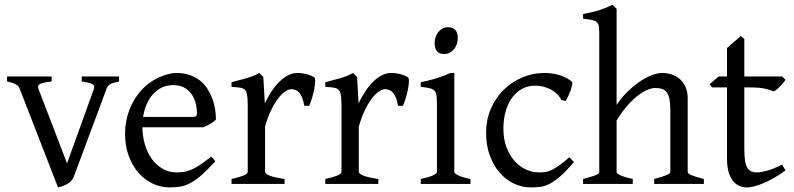

<svg xmlns="http://www.w3.org/2000/svg" viewBox="-20 -777 3352 811"><path d="M482.9 -433.1Q468.3 -429.7 459 -426.8Q449.7 -423.8 443.8 -420.2Q438 -416.5 434.8 -411.9Q431.6 -407.2 429.2 -399.9L291 -28.8Q286.6 -18.1 278.3 -10.5Q270 -2.9 260.3 2.2Q250.5 7.3 241 10.3Q231.4 13.2 225.1 14.6L64 -399.9Q59.6 -413.6 46.9 -420.7Q34.2 -427.7 9.8 -433.1V-454.1H198.2V-433.1Q179.2 -430.7 167.2 -428.2Q155.3 -425.8 148.7 -422.1Q142.1 -418.5 141.1 -413.1Q140.1 -407.7 143.1 -399.9L263.2 -86.9L376 -399.9Q378.4 -407.2 377.7 -412.4Q377 -417.5 371.1 -421.1Q365.2 -424.8 354.2 -427.5Q343.3 -430.2 325.2 -433.1V-454.1H482.9Z M711.4 -417.5Q686 -417.5 664.8 -407.7Q643.6 -397.9 627.2 -380.1Q610.8 -362.3 599.9 -337.6Q588.9 -313 584.5 -283.2H793.5Q804.7 -283.2 808.3 -286.9Q812 -290.5 812 -300.8Q812 -314 808.3 -333.7Q804.7 -353.5 793.7 -372.3Q782.7 -391.1 762.9 -404.3Q743.2 -417.5 711.4 -417.5ZM892.1 -272Q883.3 -262.2 868.7 -253.9Q854 -245.6 838.4 -239.3H581.5Q582 -201.2 592 -166.7Q602.1 -132.3 620.8 -106.2Q639.6 -80.1 666.3 -64.5Q692.9 -48.8 726.1 -48.8Q741.2 -48.8 755.6 -50.8Q770 -52.7 786.6 -59.6Q803.2 -66.4 823.5 -79.6Q843.8 -92.8 871.1 -115.2Q877.4 -111.8 882.1 -105.5Q886.7 -99.1 889.2 -95.2Q856.4 -59.6 831.8 -37.8Q807.1 -16.1 785.4 -4.4Q763.7 7.3 742.4 11Q721.2 14.6 696.3 14.6Q658.7 14.6 624.8 -1.5Q590.8 -17.6 564.9 -47.1Q539.1 -76.7 523.7 -118.4Q508.3 -160.2 508.3 -211.9Q508.3 -244.6 515.6 -276.4Q522.9 -308.1 536.9 -336.4Q550.8 -364.7 570.8 -388.7Q590.8 -412.6 616.2 -430.2Q627 -437.5 640.4 -444.6Q653.8 -451.7 668.5 -457Q683.1 -462.4 697.5 -465.6Q711.9 -468.8 725.1 -468.8Q756.8 -468.8 781.7 -460Q806.6 -451.2 825.2 -436.3Q843.8 -421.4 856.4 -401.6Q869.1 -381.8 877.2 -359.9Q885.3 -337.9 888.7 -315.2Q892.1 -292.5 892.1 -272Z M1307.1 -450.7Q1311.5 -447.8 1311.3 -433.6Q1311 -419.4 1307.4 -400.9Q1303.7 -382.3 1297.9 -362.8Q1292 -343.3 1286.1 -330.1H1265.1Q1262.2 -349.6 1256.8 -363.3Q1251.5 -377 1244.4 -385Q1237.3 -393.1 1228.8 -396.7Q1220.2 -400.4 1210.9 -400.4Q1200.2 -400.4 1185.8 -391.4Q1171.4 -382.3 1156.2 -363Q1141.1 -343.8 1126.2 -313.7Q1111.3 -283.7 1099.6 -242.2V-50.8Q1099.6 -43.5 1117.9 -35.6Q1136.2 -27.8 1182.1 -21V0H958V-21Q990.2 -28.3 1008.3 -35.4Q1026.4 -42.5 1026.4 -50.8V-335Q1026.4 -351.1 1025.4 -362.1Q1024.4 -373 1022.9 -379.9Q1021.5 -386.7 1019.3 -390.6Q1017.1 -394.5 1015.1 -397Q1011.7 -400.4 1007.6 -402.6Q1003.4 -404.8 996.8 -406.2Q990.2 -407.7 981 -408.4Q971.7 -409.2 958 -410.2V-429.7Q989.7 -438 1020.3 -446.5Q1050.8 -455.1 1075.2 -468.8L1092.3 -451.7L1098.6 -340.8Q1111.8 -367.7 1127.2 -391.1Q1142.6 -414.6 1160.2 -431.9Q1177.7 -449.2 1197 -459Q1216.3 -468.8 1237.3 -468.8Q1252.9 -468.8 1271 -464.8Q1289.1 -460.9 1307.1 -450.7Z M1703.1 -450.7Q1707.5 -447.8 1707.3 -433.6Q1707 -419.4 1703.4 -400.9Q1699.7 -382.3 1693.8 -362.8Q1688 -343.3 1682.1 -330.1H1661.1Q1658.2 -349.6 1652.8 -363.3Q1647.5 -377 1640.4 -385Q1633.3 -393.1 1624.8 -396.7Q1616.2 -400.4 1606.9 -400.4Q1596.2 -400.4 1581.8 -391.4Q1567.4 -382.3 1552.2 -363Q1537.1 -343.8 1522.2 -313.7Q1507.3 -283.7 1495.6 -242.2V-50.8Q1495.6 -43.5 1513.9 -35.6Q1532.2 -27.8 1578.1 -21V0H1354V-21Q1386.2 -28.3 1404.3 -35.4Q1422.4 -42.5 1422.4 -50.8V-335Q1422.4 -351.1 1421.4 -362.1Q1420.4 -373 1418.9 -379.9Q1417.5 -386.7 1415.3 -390.6Q1413.1 -394.5 1411.1 -397Q1407.7 -400.4 1403.6 -402.6Q1399.4 -404.8 1392.8 -406.2Q1386.2 -407.7 1377 -408.4Q1367.7 -409.2 1354 -410.2V-429.7Q1385.7 -438 1416.3 -446.5Q1446.8 -455.1 1471.2 -468.8L1488.3 -451.7L1494.6 -340.8Q1507.8 -367.7 1523.2 -391.1Q1538.6 -414.6 1556.2 -431.9Q1573.7 -449.2 1593 -459Q1612.3 -468.8 1633.3 -468.8Q1648.9 -468.8 1667 -464.8Q1685.1 -460.9 1703.1 -450.7Z M1757.3 0V-21Q1790.5 -27.8 1808.1 -35.9Q1825.7 -43.9 1825.7 -50.8V-327.1Q1825.7 -352.1 1824.7 -367.4Q1823.7 -382.8 1817.4 -391.4Q1811 -399.9 1797.1 -403.8Q1783.2 -407.7 1757.3 -410.2V-429.7Q1772.5 -432.6 1789.3 -436.8Q1806.2 -440.9 1822.8 -446Q1839.4 -451.2 1854.5 -457Q1869.6 -462.9 1882.3 -468.8H1898.9V-50.8Q1898.9 -44.9 1915.3 -36.4Q1931.6 -27.8 1967.3 -21V0ZM1913.6 -615.7Q1913.6 -602.1 1909.2 -589.8Q1904.8 -577.6 1897.2 -568.6Q1889.6 -559.6 1879.4 -554.2Q1869.1 -548.8 1856.9 -548.8Q1835 -548.8 1825.4 -561Q1815.9 -573.2 1815.9 -595.7Q1815.9 -609.4 1820.3 -621.6Q1824.7 -633.8 1832.5 -642.8Q1840.3 -651.9 1850.3 -657Q1860.4 -662.1 1872.1 -662.1Q1913.6 -662.1 1913.6 -615.7Z M2404.3 -92.8Q2372.6 -55.2 2348.4 -33.9Q2324.2 -12.7 2303.7 -1.7Q2283.2 9.3 2263.7 12Q2244.1 14.6 2221.2 14.6Q2185.5 14.6 2151.6 -1.2Q2117.7 -17.1 2091.3 -46.9Q2064.9 -76.7 2049.1 -119.6Q2033.2 -162.6 2033.2 -216.8Q2033.2 -269.5 2052.5 -315.4Q2071.8 -361.3 2105.2 -395.3Q2138.7 -429.2 2184.1 -449Q2229.5 -468.8 2282.2 -468.8Q2298.3 -468.8 2315.2 -466.1Q2332 -463.4 2347.4 -458.3Q2362.8 -453.1 2375.7 -446Q2388.7 -439 2397 -430.2Q2397.9 -424.3 2395.5 -413.6Q2393.1 -402.8 2388.7 -390.9Q2384.3 -378.9 2378.9 -367.9Q2373.5 -356.9 2369.1 -350.1L2351.1 -355Q2347.2 -363.8 2338.4 -374Q2329.6 -384.3 2315.7 -393.6Q2301.8 -402.8 2282.5 -408.9Q2263.2 -415 2238.3 -415Q2212.4 -415 2188.7 -403.6Q2165 -392.1 2146.7 -369.1Q2128.4 -346.2 2117.4 -312Q2106.4 -277.8 2106.4 -231.9Q2106.4 -190.4 2118.9 -156.5Q2131.3 -122.6 2152.1 -98.6Q2172.9 -74.7 2200 -61.8Q2227.1 -48.8 2256.3 -48.8Q2270 -48.8 2281.7 -50Q2293.5 -51.3 2307.4 -57.6Q2321.3 -64 2339.6 -76.7Q2357.9 -89.4 2385.3 -112.8Z M2743.2 0V-21Q2778.3 -30.3 2794.9 -37.1Q2811.5 -43.9 2811.5 -50.8V-309.1Q2811.5 -338.9 2807.9 -357.4Q2804.2 -376 2796.4 -386.7Q2788.6 -397.5 2776.9 -401.4Q2765.1 -405.3 2749 -405.3Q2731.9 -405.3 2712.2 -396.5Q2692.4 -387.7 2670.9 -370.6Q2649.4 -353.5 2627.4 -327.9Q2605.5 -302.2 2584.5 -268.1V-50.8Q2584.5 -43.5 2602.8 -35.6Q2621.1 -27.8 2652.8 -21V0H2442.9V-21Q2475.1 -29.3 2493.2 -35.9Q2511.2 -42.5 2511.2 -50.8V-633.8Q2511.2 -654.3 2509.5 -665.8Q2507.8 -677.2 2500.7 -683.6Q2493.7 -689.9 2480 -692.6Q2466.3 -695.3 2442.9 -698.2V-717.8Q2463.4 -721.7 2480.2 -725.6Q2497.1 -729.5 2511.5 -734.1Q2525.9 -738.8 2539.1 -744.1Q2552.2 -749.5 2566.4 -756.8L2584.5 -740.2V-334Q2605.5 -365.2 2631.1 -390.1Q2656.7 -415 2682.6 -432.6Q2708.5 -450.2 2733.2 -459.5Q2757.8 -468.8 2776.9 -468.8Q2797.9 -468.8 2817.4 -462.4Q2836.9 -456.1 2851.8 -442.9Q2866.7 -429.7 2875.7 -409.4Q2884.8 -389.2 2884.8 -361.8V-50.8Q2884.8 -43.9 2899.7 -37.4Q2914.6 -30.8 2953.1 -21V0Z M3297.9 -57.1Q3273.9 -39.6 3250.5 -26.1Q3227.1 -12.7 3205.8 -3.7Q3184.6 5.4 3166.5 10Q3148.4 14.6 3135.7 14.6Q3118.7 14.6 3103.3 8.3Q3087.9 2 3076.2 -12.5Q3064.5 -26.9 3057.6 -50.3Q3050.8 -73.7 3050.8 -107.9V-407.7H2987.8L2977.5 -421.4L3015.6 -454.1H3050.8V-574.2L3108.9 -625L3124 -612.8V-454.1H3283.7L3297.9 -439.9Q3293.5 -433.1 3286.9 -425.3Q3280.3 -417.5 3273.4 -410.6Q3266.6 -403.8 3260 -398.2Q3253.4 -392.6 3248.5 -390.6Q3236.8 -396.5 3212.9 -402.1Q3189 -407.7 3149.4 -407.7H3124V-149.9Q3124 -120.6 3126.7 -101.1Q3129.4 -81.5 3135.7 -70.1Q3142.1 -58.6 3152.1 -53.7Q3162.1 -48.8 3176.8 -48.8Q3193.8 -48.8 3219.7 -55.7Q3245.6 -62.5 3283.7 -82Z"/></svg>

Font: Gentium Plus APac
Style: Regular
Weight: 400
Designer: J. Victor Gaultney, Annie Olsen, Iska Routamaa, Becca Hirsbrunner
Foundry: SIL International
Version: Version 5.000